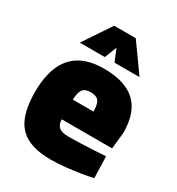

<svg xmlns="http://www.w3.org/2000/svg" viewBox="-176 -838 886 961"><g transform="rotate(30 266.5 -357.5)"><path d="M263.1 12.6Q177 12.6 124.5 -14.2Q72 -41 48.4 -97.6Q24.8 -154.1 24.8 -243Q24.8 -331.4 50.9 -392.3Q77 -453.1 130.7 -484.2Q184.4 -515.3 268.5 -515.3Q389.6 -515.3 449.9 -458.8Q510.3 -402.3 510.3 -286L500.3 -189.7H209.1Q210.1 -159.1 226.7 -145.3Q243.3 -131.4 281.3 -131.4Q313.5 -131.4 352.7 -132.9Q391.9 -134.4 429.7 -136.4Q467.5 -138.4 494 -140.4L497.6 -16Q471.4 -10 431.5 -3.5Q391.7 3 347.4 7.8Q303.1 12.6 263.1 12.6ZM208.1 -302.7H327.4Q327.4 -346 314 -363Q300.6 -379.9 268.5 -379.9Q234.9 -379.9 222 -361.8Q209.1 -343.7 208.1 -302.7ZM95.6 -567.3 202.3 -726.6H327.2L440.8 -567.3H296.3L267.4 -637L240.2 -567.3Z"/></g></svg>

Font: TitilliumWeb ExtraLight
Style: Regular
Weight: 400
Designer: Mohamed Gaber, Accademia di Belle Arti di Urbino and others
Foundry: Kief Type Foundry, Accademia di Belle Arti di Urbino and others
Version: Version 3.000; ttfautohint (v1.8.2)